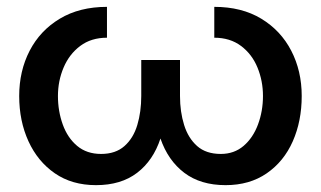

<svg xmlns="http://www.w3.org/2000/svg" viewBox="-20 -529 937 560"><path d="M260 11Q190 11 140 -23.5Q90 -58 63 -117Q36 -176 36 -249Q36 -322 66.5 -381Q97 -440 154.5 -474.5Q212 -509 292 -509V-419Q246 -419 214 -395Q182 -371 165.5 -332Q149 -293 149 -249Q149 -205 163 -166Q177 -127 205 -103.5Q233 -80 275 -80Q317 -80 343 -103Q369 -126 380.5 -164.5Q392 -203 392 -249V-354H505V-249Q505 -203 517 -164.5Q529 -126 555 -103Q581 -80 624 -80Q663 -80 690.5 -103.5Q718 -127 732.5 -166Q747 -205 747 -249Q747 -293 731 -332Q715 -371 683 -395Q651 -419 605 -419V-509Q685 -509 742 -474.5Q799 -440 829.5 -381Q860 -322 860 -249Q860 -176 834 -117Q808 -58 758 -23.5Q708 11 638 11Q565 11 517.5 -25Q470 -61 448 -125Q427 -61 380 -25Q333 11 260 11Z"/></svg>

Font: Syne SemiBold
Style: Regular
Weight: 600
Designer: Lucas Descroix
Foundry: Bonjour Monde
Version: Version 2.200; ttfautohint (v1.8.4)